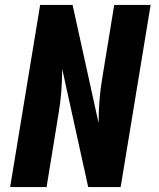

<svg xmlns="http://www.w3.org/2000/svg" viewBox="-20 -755 640 775"><path d="M21 0 142 -735H273L378 -258Q378 -303 381.5 -349Q385 -395 393 -441L441 -735H588L467 0H336L231 -477Q231 -432 227.5 -386Q224 -340 216 -294L168 0Z"/></svg>

Font: Iosevka Aile Heavy
Style: Italic
Weight: 900
Italic angle: -9°
Designer: Belleve Invis
Foundry: Belleve Invis
Version: Version 31.1.0; ttfautohint (v1.8.4)